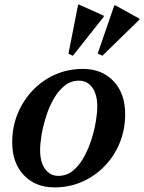

<svg xmlns="http://www.w3.org/2000/svg" viewBox="-20 -800 625 833"><path d="M216 13Q134 13 83.5 -40Q33 -93 33 -182Q33 -249 56.5 -306.5Q80 -364 122 -408Q164 -452 219.5 -476.5Q275 -501 340 -501Q423 -501 473 -447.5Q523 -394 523 -305Q523 -238 499.5 -180.5Q476 -123 434 -79.5Q392 -36 336.5 -11.5Q281 13 216 13ZM233 -37Q269 -37 296 -59Q323 -81 343 -116.5Q363 -152 376 -192.5Q389 -233 395.5 -271.5Q402 -310 402 -338Q402 -390 380.5 -420Q359 -450 323 -450Q287 -450 260 -428Q233 -406 213 -371Q193 -336 180 -295Q167 -254 160.5 -215.5Q154 -177 154 -149Q154 -97 175.5 -67Q197 -37 233 -37ZM296 -558 277 -567 319 -780H323L430 -732V-727ZM424 -558 404 -568 476 -777H480L585 -719V-715Z"/></svg>

Font: Platypi Medium
Style: Italic
Weight: 500
Italic angle: -13°
Designer: David Sargent
Foundry: Bolt Cutter Type
Version: Version 1.200; ttfautohint (v1.8.4.7-5d5b)